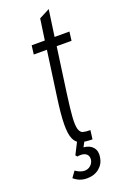

<svg xmlns="http://www.w3.org/2000/svg" viewBox="-164 -727 619 960"><g transform="rotate(-20 145.5 -247.5)"><path d="M90 -537 84 -490H154L121 -253Q108 -162 107.5 -109.5Q107 -57 119 -31Q131 -5 155 2Q179 9 215 9L221 -38Q197 -38 182.5 -42Q168 -46 162 -66.5Q156 -87 159 -130.5Q162 -174 173 -253L206 -490H285L291 -537H212L232 -678L176 -649L160 -537ZM115 64Q117 63 121.5 62.5Q126 62 132 62Q153 62 164 72.5Q175 83 173 102Q170 120 156.5 131.5Q143 143 125 143Q114 143 102 138.5Q90 134 77 125L54 157Q69 170 86 176.5Q103 183 123 183Q163 183 189 161.5Q215 140 220 105Q225 73 208.5 53.5Q192 34 159 31L180 -8H139L107 55Z"/></g></svg>

Font: Secuela Light
Style: Italic
Weight: 300
Italic angle: -8°
Designer: Fernando Haro
Foundry: deFharo
Version: Version 1.708